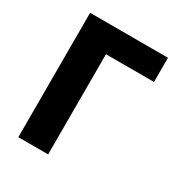

<svg xmlns="http://www.w3.org/2000/svg" viewBox="-171 -853 921 976"><g transform="rotate(30 289.5 -365.0)"><path d="M251 -588V0H76V-730H533V-588Z"/></g></svg>

Font: Mplus 1p ExtraBold
Style: Regular
Weight: 800
Version: Version 1.061